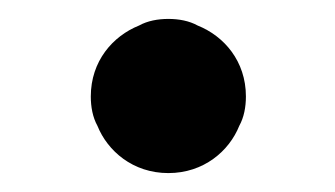

<svg xmlns="http://www.w3.org/2000/svg" viewBox="-20 -165 354 203"><path d="M76 -63C76 -52 78 -41 83 -32C93.7 -5.4 120.5 18 158 18C195.4 18 222.3 -5.3 233 -32C238 -41 240 -52 240 -63C240 -100.4 216.8 -126.9 189 -138C180 -143 169 -145 158 -145C147 -145 136 -143 127 -138C99.3 -126.9 76 -100.4 76 -63Z"/></svg>

Font: fbb
Style: Bold
Weight: 400
Designer: David J. Perry, Michael Sharpe
Version: Version 1.045